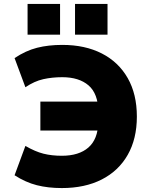

<svg xmlns="http://www.w3.org/2000/svg" viewBox="-20 -944 777 975"><path d="M294 11Q224 11 167 -3.5Q110 -18 54 -54L109 -203Q159 -174 201 -163.5Q243 -153 294 -153Q381 -153 429 -195Q477 -237 479 -322L531 -281H185V-428H533L480 -376Q478 -469 429.5 -510.5Q381 -552 296 -552Q245 -552 200 -542Q155 -532 109 -501L54 -649Q111 -687 168.5 -701.5Q226 -716 296 -716Q412 -716 497 -672.5Q582 -629 628.5 -547.5Q675 -466 675 -352Q675 -239 628.5 -157.5Q582 -76 496.5 -32.5Q411 11 294 11ZM361 -768V-924H526V-768ZM120 -768V-924H285V-768Z"/></svg>

Font: Nunito Sans 7pt Black
Style: Regular
Weight: 900
Designer: Vernon Adams
Foundry: Vernon Adams
Version: Version 3.101;gftools[0.9.27]